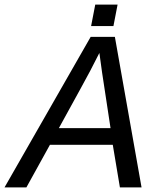

<svg xmlns="http://www.w3.org/2000/svg" viewBox="-71 -820 691 840"><path d="M453.6 0 422.4 -186.5H147.5L44.4 0H-51.3L325.7 -658.7H431.6L548.3 0ZM363.8 -588.4Q341.3 -543.9 323.5 -509.8Q305.7 -475.6 186.5 -259.3H412.6L375.5 -503.4ZM327.6 -706.1 345.7 -799.8H443.4L425.3 -706.1Z"/></svg>

Font: Liberation Mono
Style: Italic
Weight: 400
Italic angle: -12°
Monospace: yes
Designer: Steve Matteson
Foundry: Ascender Corporation
Version: Version 2.1.5